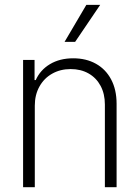

<svg xmlns="http://www.w3.org/2000/svg" viewBox="-20 -780 582 800"><path d="M125 0H76.2V-530.3H124V-446.3H128.9Q147.5 -488.3 188.2 -512.7Q229 -537.1 285.2 -537.1Q338.9 -537.1 379.6 -514.4Q420.4 -491.7 443.1 -449Q465.8 -406.2 465.8 -347.7V0H417V-344.7Q417 -388.7 399.2 -422.1Q381.3 -455.6 349.1 -473.9Q316.9 -492.2 274.4 -492.2Q231.4 -492.2 197.5 -473.1Q163.6 -454.1 144.3 -419.4Q125 -384.8 125 -339.8ZM339.8 -759.8H397.5L293 -605.5H249Z"/></svg>

Font: Pretendard JP ExtraLight
Style: Regular
Weight: 200
Designer: Base glyphs from Inter by Rasmus Andersson; Hangeul glyphs from Noto Sans CJK(Source Han Sans) by Jang Soo-young and Kan
Foundry: Kil Hyung-jin
Version: Version 1.309